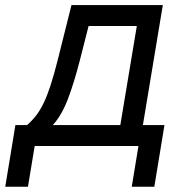

<svg xmlns="http://www.w3.org/2000/svg" viewBox="-72 -562 703 739"><path d="M-51.8 156.7 -12.7 -80.6H32.2Q51.8 -97.7 67.4 -117.9Q83 -138.2 96.4 -166.3Q109.9 -194.3 122.8 -234.1Q135.7 -273.9 149.9 -330.1L203.1 -542.5H554.7L478 -80.6H561L522 156.7H435.1L460.9 0H61.5L35.6 156.7ZM131.3 -80.6H391.1L454.6 -461.9H269L235.4 -330.1Q213.4 -244.1 189.5 -181.2Q165.5 -118.2 131.3 -80.6Z"/></svg>

Font: Inter 16pt
Style: Italic
Weight: 400
Italic angle: -9.3988°
Version: Version 4.001;git-66647c0bb